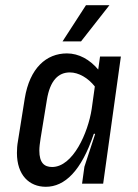

<svg xmlns="http://www.w3.org/2000/svg" viewBox="-20 -705 530 737"><path d="M49 -164C46 -148 45 -132 45 -118C45 -33 92 12 156 12C228 12 292 -48 340 -191L343 -192L345 -190L304 -65L295 0H376L444 -488H364L357 -438C325 -476 283 -500 237 -500C158 -500 94 -444 75 -327ZM180 -64C150 -64 131 -80 131 -127C131 -140 133 -156 136 -175L160 -322C172 -396 204 -427 248 -427C282 -427 318 -406 344 -373L332 -287C318 -195 260 -64 180 -64ZM400 -685H310L220 -546H291Z"/></svg>

Font: Ropa Sans
Style: Italic
Weight: 400
Designer: Botio Nikoltchev
Foundry: Botjo Nikoltchev
Version: Version 1.002